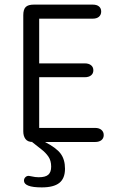

<svg xmlns="http://www.w3.org/2000/svg" viewBox="-20 -616 496 833"><path d="M150 -535H382Q400 -535 409.5 -543.5Q419 -552 419 -566Q419 -580 409.5 -588Q400 -596 382 -596H127Q102 -596 91.5 -585.5Q81 -575 81 -550V-46Q81 -26 90.5 -13Q100 0 122 0H393Q410 0 420 -8Q430 -16 430 -30Q430 -44 420 -52.5Q410 -61 393 -61H150V-281H348Q365 -281 375 -289Q385 -297 385 -311Q385 -325 375 -333Q365 -341 348 -341H150ZM175 0H119Q140 17 159 31.5Q178 46 190 63.5Q202 81 202 107Q202 131 189.5 142Q177 153 148 153Q141 153 132.5 152Q124 151 116 149Q110 148 108 147.5Q106 147 104 147Q96 147 90 153Q84 159 84 168Q84 182 103 189.5Q122 197 161 197Q213 197 237.5 177.5Q262 158 262 116Q262 76 243 50.5Q224 25 175 0Z"/></svg>

Font: Beiruti
Style: Regular
Weight: 400
Designer: Arlette Boutros
Foundry: Boutros
Version: Version 1.41